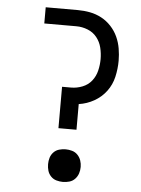

<svg xmlns="http://www.w3.org/2000/svg" viewBox="-53 -777 606 827"><g transform="rotate(5 250.0 -363.5)"><path d="M211 -221V-400H250Q275 -400 299 -409.5Q323 -419 338.5 -438.5Q354 -458 360 -483Q366 -508 366 -533Q366 -558 360 -582.5Q354 -607 338.5 -626.5Q323 -646 299 -655.5Q275 -665 250 -665H111V-735H250Q277 -735 303 -730Q329 -725 352.5 -712.5Q376 -700 394.5 -680Q413 -660 424 -636Q435 -612 439.5 -585.5Q444 -559 444 -533Q444 -498 436 -463Q428 -428 407 -400Q386 -372 355 -354.5Q324 -337 289 -332V-221ZM250 8Q236 8 222 4Q208 0 198 -10.5Q188 -21 184 -34.5Q180 -48 180 -63Q180 -77 184 -90.5Q188 -104 198 -114.5Q208 -125 222 -129Q236 -133 250 -133Q264 -133 278 -129Q292 -125 302 -114.5Q312 -104 316.5 -90.5Q321 -77 321 -63Q321 -48 316.5 -34.5Q312 -21 302 -10.5Q292 0 278 4Q264 8 250 8Z"/></g></svg>

Font: Iosevka Algr
Style: Regular
Weight: 400
Monospace: yes
Designer: Belleve Invis
Foundry: Belleve Invis
Version: Version 26.0.2; ttfautohint (v1.8.3)